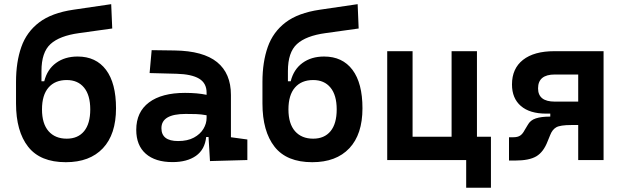

<svg xmlns="http://www.w3.org/2000/svg" viewBox="-20 -761 2970 913"><path d="M293 10.3Q171.4 10.3 113.8 -63.2Q56.2 -136.7 56.2 -269V-371.6Q56.2 -465.8 81.3 -537.4Q106.4 -608.9 166 -654.3Q225.6 -699.7 329.1 -714.8L508.8 -741.2L513.7 -625.5L356 -603.5Q263.2 -590.8 220.2 -551.5Q177.2 -512.2 177.2 -423.3V-374.5H190.4Q204.6 -431.2 246.6 -461.7Q288.6 -492.2 349.1 -492.2Q436.5 -492.2 484.1 -429Q531.7 -365.7 531.7 -246.1Q531.7 -122.1 469.2 -55.9Q406.7 10.3 293 10.3ZM297.4 -101.6Q350.6 -101.6 379.9 -137.2Q409.2 -172.9 409.2 -240.7Q409.2 -308.6 379.6 -344.5Q350.1 -380.4 297.4 -380.4Q241.7 -380.4 210.7 -344.7Q179.7 -309.1 179.7 -240.7Q179.7 -172.9 210.9 -137.2Q242.2 -101.6 297.4 -101.6Z M978.5 4.9 971.7 -109.4H960.4Q954.1 -49.8 911.9 -20Q869.6 9.8 800.3 9.8Q718.3 9.8 673.1 -30Q627.9 -69.8 627.9 -143.6Q627.9 -228.5 688.5 -273.9Q749 -319.3 859.9 -319.3Q918.9 -319.3 962.4 -310.1V-320.3Q962.4 -365.7 926.8 -387Q891.1 -408.2 820.3 -410.2L691.4 -413.6L701.2 -522.5L810.5 -521Q946.3 -519 1012.2 -465.6Q1078.1 -412.1 1078.1 -309.6V-108.4L1156.2 -97.7V0ZM962.4 -212.9Q936 -217.8 912.4 -218.5Q888.7 -219.2 862.8 -219.2Q747.6 -219.2 747.6 -151.4Q747.6 -90.3 826.7 -90.3Q872.1 -90.3 902.1 -106.7Q932.1 -123 947.3 -148.2Q962.4 -173.3 962.4 -200.2Z M1464.8 10.3Q1343.3 10.3 1285.6 -63.2Q1228 -136.7 1228 -269V-371.6Q1228 -465.8 1253.2 -537.4Q1278.3 -608.9 1337.9 -654.3Q1397.5 -699.7 1501 -714.8L1680.7 -741.2L1685.5 -625.5L1527.8 -603.5Q1435.1 -590.8 1392.1 -551.5Q1349.1 -512.2 1349.1 -423.3V-374.5H1362.3Q1376.5 -431.2 1418.5 -461.7Q1460.4 -492.2 1521 -492.2Q1608.4 -492.2 1656 -429Q1703.6 -365.7 1703.6 -246.1Q1703.6 -122.1 1641.1 -55.9Q1578.6 10.3 1464.8 10.3ZM1469.2 -101.6Q1522.5 -101.6 1551.8 -137.2Q1581.1 -172.9 1581.1 -240.7Q1581.1 -308.6 1551.5 -344.5Q1522 -380.4 1469.2 -380.4Q1413.6 -380.4 1382.6 -344.7Q1351.6 -309.1 1351.6 -240.7Q1351.6 -172.9 1382.8 -137.2Q1414.1 -101.6 1469.2 -101.6Z M1821.3 0V-517.6H1941.9V-110.8H2127.4V-517.6H2248V-110.8H2314.5V131.8H2196.8V0Z M2576.7 -220.7Q2499 -220.7 2456.8 -257.1Q2414.6 -293.5 2414.6 -359.4Q2414.6 -435.1 2467 -476.3Q2519.5 -517.6 2615.7 -517.6H2850.1V0H2729.5V-166.5H2697.8Q2643.6 -166.5 2624.8 -155.5Q2606 -144.5 2596.2 -118.7L2584 -88.9Q2564.5 -38.1 2530.5 -17.8Q2496.6 2.4 2430.2 2.4H2400.4V-108.4H2421.4Q2441.4 -108.4 2453.4 -116.2Q2465.3 -124 2474.6 -142.1L2489.3 -166.5Q2501.5 -189.5 2527.8 -198Q2554.2 -206.5 2592.8 -206.5H2596.7V-220.7ZM2729.5 -277.8V-406.7H2618.2Q2538.6 -406.7 2538.6 -340.8Q2538.6 -277.8 2618.2 -277.8Z"/></svg>

Font: Cascadia Code SemiBold
Style: Regular
Weight: 600
Monospace: yes
Designer: Aaron Bell
Foundry: Saja Typeworks
Version: Version 2404.023; ttfautohint (v1.8.4)